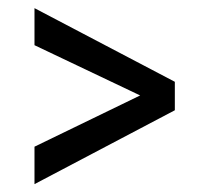

<svg xmlns="http://www.w3.org/2000/svg" viewBox="-20 -557 500 481"><path d="M331.1 -317.9 66.4 -443.8V-536.6L418 -352.1V-280.8L66.4 -95.7V-189.5Z"/></svg>

Font: MAUL Condensed
Style: Condensed Regular
Weight: 400
Designer: MAUL
Version: Version 1.0; 2020; ttfautohint (v1.8.3)